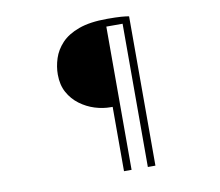

<svg xmlns="http://www.w3.org/2000/svg" viewBox="-86 -861 1173 1023"><g transform="rotate(-10 500.0 -349.5)"><path d="M494 -290Q451 -290 408 -303.5Q365 -317 328 -344.5Q291 -372 268.5 -413Q246 -454 246 -510Q246 -553 260 -596.5Q274 -640 308 -676.5Q342 -713 402.5 -735Q463 -757 556 -757Q605 -757 631.5 -755Q658 -753 674 -750V58H633V-717H545V58H504V-290Z"/></g></svg>

Font: Noto Sans KR Thin ExtraLight
Style: Regular
Weight: 250
Version: Version 2.004-H2;hotconv 1.0.118;makeotfexe 2.5.65603